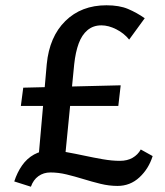

<svg xmlns="http://www.w3.org/2000/svg" viewBox="-20 -690 625 727"><path d="M122 -50 157 -447Q167 -551 227.5 -610.5Q288 -670 383 -670Q432 -670 465 -656Q498 -642 528 -621L469 -540Q450 -564 420.5 -579Q391 -594 364 -594Q333 -594 311.5 -576Q290 -558 278 -525.5Q266 -493 261 -447L222 -50ZM97 17 34 -3Q45 -37 63.5 -63.5Q82 -90 109 -105Q136 -120 170 -120Q198 -120 231.5 -114Q265 -108 300 -100.5Q335 -93 369.5 -87Q404 -81 434 -81Q462 -81 482 -92.5Q502 -104 513 -124L558 -99Q543 -51 508 -18.5Q473 14 425 14Q393 14 360.5 6Q328 -2 295.5 -12Q263 -22 232 -29.5Q201 -37 171 -37Q145 -37 125.5 -23Q106 -9 97 17ZM59 -289 68 -358 437 -367 428 -289Z"/></svg>

Font: Ysabeau SemiBold
Style: Regular
Weight: 600
Designer: Christian Thalmann (Catharsis Fonts)
Version: Version 2.000;gftools[0.9.27.dev2+g8671c4b]